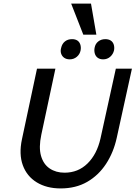

<svg xmlns="http://www.w3.org/2000/svg" viewBox="-20 -1042 758 1074"><path d="M319 12Q241 12 185.5 -22Q130 -56 107.5 -118Q85 -180 103 -264L187 -658H290L211 -288Q196 -217 209.5 -170Q223 -123 258 -99.5Q293 -76 341 -76Q417 -76 469.5 -127.5Q522 -179 542 -267L628 -658H718L633 -271Q615 -189 573 -125Q531 -61 467.5 -24.5Q404 12 319 12ZM370 -710Q352 -710 339.5 -718.5Q327 -727 322 -742Q317 -757 322 -774Q327 -797 343 -810Q359 -823 383 -823Q401 -823 412.5 -815.5Q424 -808 429 -793.5Q434 -779 431 -761Q427 -739 410 -724.5Q393 -710 370 -710ZM557 -710Q539 -710 527 -718.5Q515 -727 510.5 -742Q506 -757 509 -774Q513 -797 529.5 -810Q546 -823 569 -823Q587 -823 599 -815.5Q611 -808 616 -793.5Q621 -779 618 -761Q613 -739 596.5 -724.5Q580 -710 557 -710ZM446 -848 378 -1022H489L519 -848Z"/></svg>

Font: Ysabeau Office SemiBold
Style: Italic
Weight: 600
Italic angle: -12°
Designer: Christian Thalmann (Catharsis Fonts)
Version: Version 2.001;gftools[0.9.30]; featfreeze: tnum,lnum,ss02